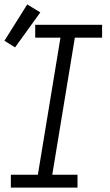

<svg xmlns="http://www.w3.org/2000/svg" viewBox="-25 -847 495 867"><path d="M24 0V-58H146L248 -677H134V-735H436V-677H313L211 -58H325V0ZM43 -633 -5 -663 98 -827 157 -791Z"/></svg>

Font: Iosevka Etoile Light Oblique
Style: Regular
Weight: 300
Italic angle: -9°
Designer: Belleve Invis
Foundry: Belleve Invis
Version: Version 15.5.2; ttfautohint (v1.8.4)